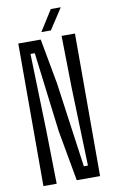

<svg xmlns="http://www.w3.org/2000/svg" viewBox="-103 -1008 627 1061"><g transform="rotate(-10 210.5 -478.0)"><path d="M51.5 0V-800H177.5L224 -546.5L290.5 -69H313.5L299.5 -509.5L294.5 -800H369.5V0H238.5L187.5 -284L132 -731.5H108L120.5 -300.5L126 0ZM188 -840 261.5 -956.5H317.5L241.5 -840Z"/></g></svg>

Font: Big Shoulders Display Thin Medium
Style: Regular
Weight: 500
Version: Version 2.002